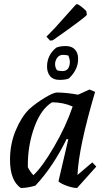

<svg xmlns="http://www.w3.org/2000/svg" viewBox="-20 -927 527 959"><path d="M230 -724 212 -744 254 -787 357 -902 364 -907Q380 -902 411 -872L414 -853Q405 -839 244 -726ZM215 -594Q215 -652 261 -689Q280 -697 308 -697Q338 -697 354 -680Q370 -663 370 -635Q372 -581 324 -535Q308 -528 277 -528Q246 -528 230.5 -546.5Q215 -565 215 -594ZM292 -572Q327 -572 329 -616Q329 -632 321 -650Q306 -653 294 -653Q277 -653 266.5 -639.5Q256 -626 255 -608Q255 -589 265 -576Q277 -572 292 -572ZM84 12Q30 -25 30 -129Q30 -207 58 -274.5Q86 -342 125 -381Q158 -411 202.5 -438Q247 -465 265 -465Q318 -464 370 -454L427 -480L455 -468Q373 -191 367 -53L441 -116L461 -95L365 12Q345 12 315 1.5Q285 -9 272 -21L321 -231L313 -233Q245 -94 157 0Q117 12 84 12ZM147 -52Q191 -93 250 -194Q309 -295 343 -395Q295 -416 240 -416Q185 -383 152 -293Q119 -203 119 -102V-92Q131 -68 147 -52Z"/></svg>

Font: Albura Medium
Style: Italic
Weight: 462
Italic angle: -7°
Designer: Mercedes Jáuregui
Foundry: Omnibus-Type Team
Version: Version 1.000